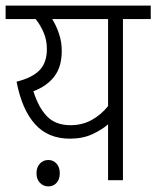

<svg xmlns="http://www.w3.org/2000/svg" viewBox="-20 -642 557 684"><path d="M517 -622V-574H418V0H365V-199Q342 -179 308 -163.5Q274 -148 229 -148Q151 -148 104.5 -200Q58 -252 39 -351Q95 -365 121 -392Q147 -419 147 -467Q147 -499 135.5 -526Q124 -553 107 -574H0V-622ZM99 -317Q117 -259 147.5 -227.5Q178 -196 231 -196Q273 -196 306.5 -214.5Q340 -233 365 -264V-574H166Q181 -550 190.5 -521Q200 -492 200 -461Q200 -404 173.5 -369.5Q147 -335 99 -317ZM110 -25Q110 -46 122 -59Q134 -72 152 -72Q170 -72 181.5 -59Q193 -46 193 -25Q193 -3 181.5 9.5Q170 22 152 22Q135 22 122.5 9.5Q110 -3 110 -25Z"/></svg>

Font: Noto Sans SemiCondensed Light
Style: Italic
Weight: 300
Width: 4
Italic angle: -12°
Designer: Monotype Design Team
Foundry: Monotype Imaging Inc.
Version: Version 2.013; ttfautohint (v1.8.4.7-5d5b)